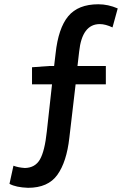

<svg xmlns="http://www.w3.org/2000/svg" viewBox="-20 -770 609 899"><path d="M531.2 -730.5 506.8 -641.6Q473.6 -657.2 447.3 -657.2Q364.3 -657.2 350.6 -528.3L342.8 -460.9H475.6V-375H334L304.7 -125Q292 -11.7 248.5 48.8Q205.1 109.4 111.3 109.4Q54.7 107.4 24.4 90.8L43 5.9Q65.4 14.6 96.7 16.6Q144.5 15.6 167 -23.4Q189.5 -62.5 199.2 -154.3L223.6 -375H129.9V-455.1L209 -460.9H233.4L240.2 -518.6Q252.9 -637.7 299.3 -693.8Q345.7 -750 440.4 -750Q486.3 -750 531.2 -730.5Z"/></svg>

Font: Gen Shin Gothic Medium
Style: Regular
Weight: 500
Designer: [Source Han Sans]
Ryoko NISHIZUKA  (kana & ideographs); Paul D. Hunt (Latin, Greek & Cyrillic); Wenlong ZHANG  (bopomofo
Version: Version 1.002.20150607